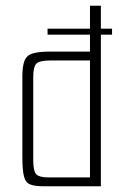

<svg xmlns="http://www.w3.org/2000/svg" viewBox="-20 -650 436 670"><path d="M132 0Q101 0 85 -6.5Q69 -13 63.5 -35Q58 -57 58 -104V-382Q58 -419 65.5 -438Q73 -457 94 -463.5Q115 -470 157 -470H294V-630H332V0ZM294 -31V-439H157Q119 -439 107.5 -428.5Q96 -418 96 -381V-92Q96 -52 107 -41.5Q118 -31 147 -31ZM146 -529V-550H371V-529Z"/></svg>

Font: Smooch Sans Thin Light
Style: Regular
Weight: 300
Version: Version 1.010